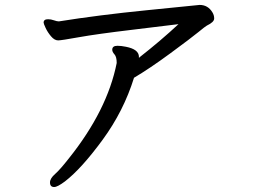

<svg xmlns="http://www.w3.org/2000/svg" viewBox="-20 -708 1040 780"><path d="M200.2 51.8Q183.1 51.8 183.1 33.2Q183.1 17.1 203.6 -1Q224.1 -19 259.3 -64Q416 -259.8 454.1 -452.1Q454.1 -477.1 445.1 -487.1Q436 -497.1 436 -505.9Q436 -522 457 -522Q472.2 -522 491.2 -518.1Q544.4 -507.8 544.4 -477.1V-472.2Q545.4 -472.2 545.4 -474.1Q633.3 -543 705.1 -609.9Q659.2 -604 516.1 -586.9Q373 -569.8 301 -556.9Q229 -543.9 216.3 -543.9Q201.2 -543.9 187.3 -560.5Q173.3 -577.1 165.3 -594.5Q157.2 -611.8 157.2 -616.2Q157.2 -629.9 175.3 -629.9Q187 -629.9 199.2 -625.5Q211.4 -621.1 219.2 -621.1Q381.3 -647 576.9 -666.5Q772.5 -686 791 -688Q825.2 -688 843.3 -657.2Q850.1 -646 850.1 -632.8Q850.1 -618.2 820.3 -604Q814.5 -601.1 785.9 -577.6Q757.3 -554.2 672.4 -491.7Q587.4 -429.2 524.4 -392.1Q482.4 -256.8 396.7 -139.9Q311 -22.9 244.1 28.8Q213.4 51.8 200.2 51.8Z"/></svg>

Font: LXGW WenKai GB Screen
Style: Regular
Weight: 400
Designer: LXGW / Fontworks Inc.
Foundry: LXGW / Fontworks Inc.
Version: Version 1.321;February 19, 2024;FontCreator 14.0.0.2901 64-b